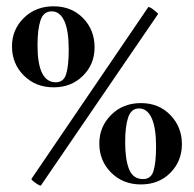

<svg xmlns="http://www.w3.org/2000/svg" viewBox="-20 -580 614 609"><path d="M18 -433Q18 -486 55.5 -523Q93 -560 150 -560Q207 -560 243.5 -522.5Q280 -485 280 -430Q280 -376 243 -339.5Q206 -303 150 -303Q93 -303 55.5 -340.5Q18 -378 18 -433ZM198 -423Q198 -483 184 -513.5Q170 -544 144 -544Q118 -544 108.5 -515.5Q99 -487 99 -436Q99 -319 157 -319Q182 -319 190 -345.5Q198 -372 198 -423ZM295 -125Q295 -178 332.5 -215.5Q370 -253 427 -253Q484 -253 520.5 -215Q557 -177 557 -123Q557 -69 520.5 -32Q484 5 427 5Q370 5 332.5 -32.5Q295 -70 295 -125ZM475 -116Q475 -175 461 -205.5Q447 -236 421 -236Q396 -236 386.5 -207.5Q377 -179 377 -129Q377 -74 389.5 -43Q402 -12 434 -12Q459 -12 467 -38Q475 -64 475 -116ZM80 -13 450 -557Q453 -560 468 -548.5Q483 -537 481 -535L110 8Q108 11 93 0.5Q78 -10 80 -13Z"/></svg>

Font: Cormorant Infant
Style: Bold
Weight: 700
Designer: Christian Thalmann (Catharsis Fonts)
Foundry: Catharsis Fonts
Version: Version 4.000